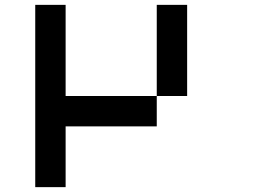

<svg xmlns="http://www.w3.org/2000/svg" viewBox="-20 -645 1040 790"><path d="M625 -625H750V-250H625ZM125 -625H250V-250H625V-125H250V125H125Z"/></svg>

Font: Pixel Operator Mono 8
Style: Regular
Weight: 400
Monospace: yes
Designer: Jayvee Enaguas (HarvettFox96)
Foundry: The Grandoplex Project
Version: Version 1.5.0 (October 25, 2015)